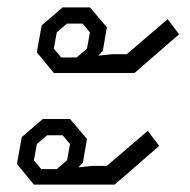

<svg xmlns="http://www.w3.org/2000/svg" viewBox="-20 -530 515 521"><path d="M80 -388 93 -461 150 -510H224L270 -456L259 -392L247 -379L285 -383H324L435 -478L466 -437L345 -332H126ZM188 -374 216 -398 224 -442 204 -466H162L134 -442L126 -398L146 -374ZM26 -85 39 -158 96 -207H170L216 -153L205 -89L193 -76L231 -80H270L381 -175L412 -134L291 -29H72ZM134 -71 162 -95 170 -139 150 -163H108L80 -139L72 -95L92 -71Z"/></svg>

Font: Chakra Petch Light
Style: Italic
Weight: 300
Italic angle: -10°
Designer: Katatrad Aksorn Co.,Ltd.
Foundry: Cadson Demak Co.,Ltd.
Version: Version 1.000; ttfautohint (v1.6)